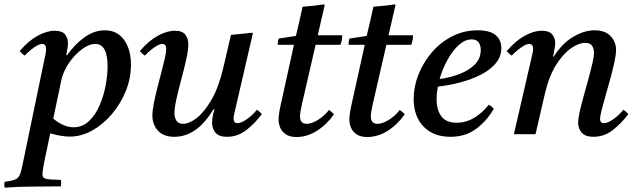

<svg xmlns="http://www.w3.org/2000/svg" viewBox="-78 -620 2940 887"><path d="M154 -4 125 135Q121 157 119.5 168.5Q118 180 118 186Q118 203 135.5 206.5Q153 210 203 211Q205 219 204.5 227.5Q204 236 203 241Q135 242 71 242Q7 242 -57 247Q-58 242 -58 234Q-58 226 -57 220Q-26 216 -10.5 210.5Q5 205 12.5 189.5Q20 174 26 142L127 -345Q132 -365 133.5 -376Q135 -387 135 -393Q135 -417 117 -417Q103 -417 80.5 -401.5Q58 -386 36 -363Q29 -368 23.5 -373Q18 -378 13 -384Q53 -431 95.5 -454.5Q138 -478 175 -478Q209 -478 222.5 -461Q236 -444 236 -420Q236 -412 234.5 -401Q233 -390 228 -365H232Q267 -415 312 -447.5Q357 -480 407 -480Q463 -480 495 -436Q527 -392 527 -321Q527 -258 503 -199Q479 -140 438.5 -92.5Q398 -45 348 -17Q298 11 245 11Q225 11 201.5 7Q178 3 154 -4ZM205 -248 168 -72Q191 -53 214.5 -42.5Q238 -32 262 -32Q303 -32 333 -60.5Q363 -89 382 -133Q401 -177 410 -225.5Q419 -274 419 -314Q419 -417 362 -417Q339 -417 314 -401.5Q289 -386 266 -361Q243 -336 227 -306.5Q211 -277 205 -248Q205 -248 205 -248Z M954 -309 989 -459Q1013 -461 1038 -463.5Q1063 -466 1087 -469L1090 -465L1008 -111Q1007 -104 1004 -93Q1001 -82 1001 -72Q1001 -63 1005 -57Q1009 -51 1019 -51Q1036 -51 1062 -69Q1088 -87 1109 -113Q1122 -104 1132 -93Q1098 -48 1058.5 -18Q1019 12 971 12Q934 12 918 -6.5Q902 -25 902 -53Q902 -81 913 -115H908Q868 -49 823 -18.5Q778 12 728 12Q677 12 651.5 -16.5Q626 -45 626 -86Q626 -108 632.5 -141.5Q639 -175 648.5 -212.5Q658 -250 667.5 -286Q677 -322 683.5 -350.5Q690 -379 690 -394Q690 -417 672 -417Q658 -417 635.5 -401.5Q613 -386 591 -363Q584 -368 578.5 -373Q573 -378 568 -384Q608 -431 650.5 -454.5Q693 -478 730 -478Q764 -478 778 -460Q792 -442 792 -415Q792 -389 782.5 -346Q773 -303 760 -255Q747 -207 737.5 -164.5Q728 -122 728 -97Q728 -77 737 -62.5Q746 -48 768 -48Q796 -48 831 -75Q866 -102 899.5 -160Q933 -218 954 -309Z M1495 -413H1380L1317 -139Q1308 -100 1308 -83Q1308 -67 1315 -57.5Q1322 -48 1340 -48Q1361 -48 1390 -65.5Q1419 -83 1442 -112Q1455 -103 1465 -92Q1430 -43 1385 -15Q1340 13 1292 13Q1260 13 1241.5 0Q1223 -13 1216 -31.5Q1209 -50 1209 -66Q1209 -77 1211 -93Q1213 -109 1218 -132L1280 -413H1205Q1205 -421 1206 -428Q1207 -435 1210 -442L1289 -454Q1296 -483 1304.5 -519.5Q1313 -556 1320 -589Q1344 -591 1369.5 -593.5Q1395 -596 1419 -600L1422 -596Q1415 -566 1408 -535.5Q1401 -505 1390 -457H1503Q1503 -445 1501 -434.5Q1499 -424 1495 -413Z M1822 -413H1707L1644 -139Q1635 -100 1635 -83Q1635 -67 1642 -57.5Q1649 -48 1667 -48Q1688 -48 1717 -65.5Q1746 -83 1769 -112Q1782 -103 1792 -92Q1757 -43 1712 -15Q1667 13 1619 13Q1587 13 1568.5 0Q1550 -13 1543 -31.5Q1536 -50 1536 -66Q1536 -77 1538 -93Q1540 -109 1545 -132L1607 -413H1532Q1532 -421 1533 -428Q1534 -435 1537 -442L1616 -454Q1623 -483 1631.5 -519.5Q1640 -556 1647 -589Q1671 -591 1696.5 -593.5Q1722 -596 1746 -600L1749 -596Q1742 -566 1735 -535.5Q1728 -505 1717 -457H1830Q1830 -445 1828 -434.5Q1826 -424 1822 -413Z M2238 -398Q2238 -359 2213 -328.5Q2188 -298 2145.5 -276Q2103 -254 2051 -240Q1999 -226 1945 -220Q1939 -189 1939 -162Q1939 -112 1961 -82.5Q1983 -53 2032 -53Q2075 -53 2113 -76Q2151 -99 2180 -136Q2196 -127 2203 -117Q2169 -59 2120 -23.5Q2071 12 2003 12Q1924 12 1878.5 -35.5Q1833 -83 1833 -163Q1833 -219 1855 -275Q1877 -331 1916.5 -377.5Q1956 -424 2010.5 -452Q2065 -480 2129 -480Q2185 -480 2211.5 -458Q2238 -436 2238 -398ZM1953 -255Q2000 -261 2043.5 -277.5Q2087 -294 2115 -321.5Q2143 -349 2143 -389Q2143 -411 2133 -424.5Q2123 -438 2101 -438Q2070 -438 2041 -411.5Q2012 -385 1989 -343Q1966 -301 1953 -255Z M2438 -182 2396 0H2296L2378 -355Q2385 -384 2385 -393Q2385 -417 2367 -417Q2353 -417 2330.5 -401.5Q2308 -386 2286 -363Q2279 -368 2273.5 -373Q2268 -378 2263 -384Q2303 -431 2345.5 -454.5Q2388 -478 2425 -478Q2459 -478 2473 -461Q2487 -444 2487 -421Q2487 -409 2483.5 -392.5Q2480 -376 2477 -358H2480Q2518 -419 2569.5 -449.5Q2621 -480 2669 -480Q2717 -480 2742.5 -453.5Q2768 -427 2768 -389Q2768 -368 2760.5 -333Q2753 -298 2742 -258Q2731 -218 2720 -179.5Q2709 -141 2701.5 -111.5Q2694 -82 2694 -70Q2694 -63 2698 -57Q2702 -51 2712 -51Q2729 -51 2755 -69Q2781 -87 2802 -113Q2815 -104 2825 -93Q2791 -48 2751.5 -18Q2712 12 2664 12Q2627 12 2610 -6.5Q2593 -25 2593 -53Q2593 -73 2600.5 -106Q2608 -139 2619 -178Q2630 -217 2640.5 -255.5Q2651 -294 2658.5 -326Q2666 -358 2666 -376Q2666 -396 2657 -409Q2648 -422 2625 -422Q2596 -422 2560 -397Q2524 -372 2491.5 -321Q2459 -270 2440 -190Z"/></svg>

Font: Tiro Gurmukhi
Style: Italic
Weight: 400
Italic angle: -11°
Designer: Gurmukhi: John Hudson & Fiona Ross, assisted by Paul Hanslow. Latin: John Hudson with Paul Hanslow, assisted by Kaja Soj
Foundry: Tiro Typeworks Ltd.
Version: Version 1.52